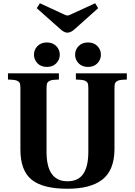

<svg xmlns="http://www.w3.org/2000/svg" viewBox="-20 -1141 826 1176"><path d="M205.1 -1090.8 224.1 -1121.1 354 -1061Q385.3 -1045.9 392.1 -1045.9Q402.8 -1045.9 432.1 -1061L563 -1121.1L581.1 -1090.8L439 -963.9Q414.6 -940.9 392.1 -940.9Q372.6 -940.9 347.2 -964.8ZM28.8 -653.8V-691.9H340.8V-653.8Q313 -652.8 300 -650.9Q287.1 -648.9 278.1 -642.3Q269 -635.7 267.1 -625.7Q265.1 -615.7 265.1 -595.2V-210.9Q265.1 -30.8 393.1 -30.8Q460 -30.8 490.5 -76.7Q521 -122.6 521 -210.9V-595.2Q521 -615.7 519 -625.7Q517.1 -635.7 508.1 -642.3Q499 -648.9 485.8 -650.9Q472.7 -652.8 444.8 -653.8V-691.9H756.8V-653.8Q729 -652.8 716.1 -650.9Q703.1 -648.9 694.1 -642.3Q685.1 -635.7 683.1 -625.7Q681.2 -615.7 681.2 -595.2V-225.1Q679.7 -98.6 607.7 -41.7Q535.6 15.1 393.1 15.1Q241.7 15.1 173.3 -40.8Q105 -96.7 105 -225.1V-595.2Q105 -615.7 103 -625.7Q101.1 -635.7 92 -642.3Q83 -648.9 69.8 -650.9Q56.6 -652.8 28.8 -653.8ZM209.5 -753.4Q188 -775.9 188 -806.2Q188 -836.4 209.5 -858.6Q231 -880.9 267.1 -880.9Q303.2 -880.9 324.7 -858.6Q346.2 -836.4 346.2 -806.2Q346.2 -775.9 324.7 -753.4Q303.2 -731 267.1 -731Q231 -731 209.5 -753.4ZM461.4 -753.4Q439.9 -775.9 439.9 -806.2Q439.9 -836.4 461.4 -858.6Q482.9 -880.9 519 -880.9Q555.2 -880.9 576.7 -858.6Q598.1 -836.4 598.1 -806.2Q598.1 -775.9 576.7 -753.4Q555.2 -731 519 -731Q482.9 -731 461.4 -753.4Z"/></svg>

Font: Linguistics Pro
Style: Bold
Weight: 700
Designer: Stefan Peev, Context Ltd
Foundry: Stefan Peev, Context Ltd
Version: Version 001.000